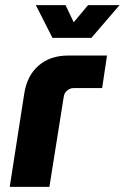

<svg xmlns="http://www.w3.org/2000/svg" viewBox="-20 -730 487 750"><path d="M18 0 75 -366Q86 -435 131 -474Q176 -513 246 -513H398L379 -386H268Q254 -386 242.5 -376.5Q231 -367 229 -352L173 0ZM185 -582 120 -710H236L268 -643L324 -710H447L337 -582Z"/></svg>

Font: MuseoModerno Thin
Style: Bold Italic
Weight: 700
Italic angle: -9°
Version: Version 1.003